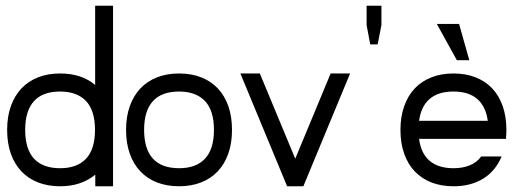

<svg xmlns="http://www.w3.org/2000/svg" viewBox="-20 -650 1804 670"><path d="M374.5 -629.9V0H312.5V-40.5Q263.2 0 189.9 0Q147.5 0 113.3 -13.2Q79.1 -26.4 54.9 -51.8Q30.8 -77.1 17.8 -113.8Q4.9 -150.4 4.9 -196.8Q4.9 -242.7 17.8 -279.3Q30.8 -315.9 54.7 -341.3Q78.6 -366.7 112.8 -380.1Q147 -393.6 189.9 -393.6Q264.6 -393.6 312 -353.5V-629.9ZM280.3 -297.4Q248.5 -330.6 189.9 -330.6Q128.9 -330.6 98.4 -296.9Q67.9 -263.2 67.9 -196.8Q67.9 -129.9 98.6 -96.4Q129.4 -63 189.9 -63Q249 -63 280.3 -96.2Q311.5 -129.4 311.5 -196.8Q311.5 -264.2 280.3 -297.4Z M605 -393.6Q647.9 -393.6 682.1 -380.1Q716.3 -366.7 740.2 -341.3Q764.2 -315.9 776.9 -279.3Q789.6 -242.7 789.6 -196.8Q789.6 -150.4 776.6 -113.8Q763.7 -77.1 739.5 -51.8Q715.3 -26.4 681.2 -13.2Q647 0 605 0Q562.5 0 528.3 -13.2Q494.1 -26.4 470 -51.8Q445.8 -77.1 432.9 -113.8Q419.9 -150.4 419.9 -196.8Q419.9 -242.7 432.9 -279.3Q445.8 -315.9 469.7 -341.3Q493.7 -366.7 527.8 -380.1Q562 -393.6 605 -393.6ZM695.3 -297.4Q663.6 -330.6 605 -330.6Q543.9 -330.6 513.4 -296.9Q482.9 -263.2 482.9 -196.8Q482.9 -129.9 513.7 -96.4Q544.4 -63 605 -63Q664.1 -63 695.3 -96.2Q726.6 -129.4 726.6 -196.8Q726.6 -264.2 695.3 -297.4Z M886.7 -393.6 1010.3 -96.2 1133.8 -393.6H1201.7L1038.6 0H981.9L818.8 -393.6Z M1272 -495.1 1259.3 -562.5V-629.9H1311V-562.5L1297.9 -495.1Z M1562.5 -393.6Q1605.5 -393.6 1639.6 -380.1Q1673.8 -366.7 1697.8 -341.3Q1721.7 -315.9 1734.4 -279.3Q1747.1 -242.7 1747.1 -196.8Q1747.1 -180.2 1745.6 -165.5H1442.4Q1449.2 -113.8 1479.7 -88.4Q1510.3 -63 1562.5 -63Q1594.7 -63 1619.6 -73.2Q1644.5 -83.5 1659.2 -104H1730.5Q1708.5 -52.2 1665.3 -26.1Q1622.1 0 1562.5 0Q1520 0 1485.8 -13.2Q1451.7 -26.4 1427.5 -51.8Q1403.3 -77.1 1390.4 -113.8Q1377.4 -150.4 1377.4 -196.8Q1377.4 -242.7 1390.4 -279.3Q1403.3 -315.9 1427.2 -341.3Q1451.2 -366.7 1485.4 -380.1Q1519.5 -393.6 1562.5 -393.6ZM1442.4 -228.5H1682.1Q1675.3 -278.8 1645.3 -304.7Q1615.2 -330.6 1562.5 -330.6Q1509.3 -330.6 1479.2 -304.7Q1449.2 -278.8 1442.4 -228.5ZM1504.4 -566.4H1582L1617.7 -439.9H1574.2Z"/></svg>

Font: Fibel Sued LRS
Style: Regular
Weight: 400
Designer: Peter Wiegel
Foundry: Peter Wiegel
Version: Version 000.000